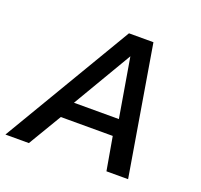

<svg xmlns="http://www.w3.org/2000/svg" viewBox="-127 -772 942 900"><g transform="rotate(20 343.5 -322.0)"><path d="M-13 0 369 -644H491L599 0H491L462 -166H203L104 0ZM238 -250H462L412 -545Z"/></g></svg>

Font: Kanit
Style: Italic
Weight: 400
Italic angle: -12°
Designer: Katatrad Team
Foundry: CadsonDemak
Version: Version 2.000; ttfautohint (v1.8.3)